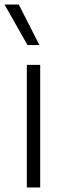

<svg xmlns="http://www.w3.org/2000/svg" viewBox="-45 -828 271 848"><path d="M73.5 0V-541.5H132.5V0ZM76.5 -629 -25 -808H38L129 -629Z"/></svg>

Font: Encode Sans Semi Condensed Light
Style: Regular
Weight: 300
Width: 4
Designer: Multiple Designers
Foundry: Impallari Type
Version: Version 2.000